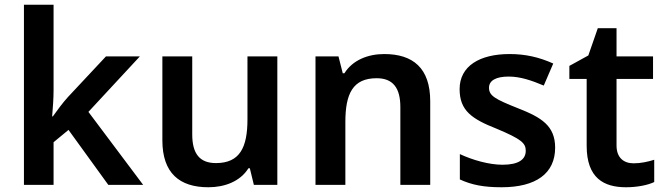

<svg xmlns="http://www.w3.org/2000/svg" viewBox="-20 -780 2808 810"><path d="M206 -399V-760H81V0H206V-180L269 -232L437 0H584L353 -308L570 -542H427L267 -371C245 -347 220 -313 203 -289H200C203 -324 206 -365 206 -399Z M1150 -542H1024V-277C1024 -158 992 -92 891 -92C822 -92 791 -132 791 -213V-542H665V-188C665 -50 737 10 859 10C927 10 993 -14 1028 -70H1034L1051 0H1150Z M1601 -552C1533 -552 1468 -527 1433 -471H1426L1408 -542H1311V0H1437V-265C1437 -384 1468 -450 1569 -450C1638 -450 1669 -409 1669 -328V0H1795V-353C1795 -493 1722 -552 1601 -552Z M2322 -157C2322 -250 2263 -285 2166 -323C2068 -362 2043 -376 2043 -410C2043 -440 2072 -457 2126 -457C2176 -457 2224 -440 2274 -419L2314 -512C2254 -539 2196 -552 2130 -552C2003 -552 1919 -501 1919 -404C1919 -313 1971 -278 2075 -237C2180 -193 2198 -176 2198 -144C2198 -108 2169 -85 2100 -85C2043 -85 1973 -105 1920 -130V-23C1970 0 2020 10 2096 10C2241 10 2322 -48 2322 -157Z M2653 -91C2611 -91 2581 -115 2581 -166V-447H2735V-542H2581V-661H2502L2462 -546L2382 -502V-447H2455V-165C2455 -28 2528 10 2621 10C2668 10 2713 1 2740 -12V-106C2715 -98 2684 -91 2653 -91Z"/></svg>

Font: Noto Sans Bengali SemiBold
Style: Regular
Weight: 600
Designer: Jelle Bosma - Monotype Design Team
Foundry: Monotype Imaging Inc.
Version: Version 2.003